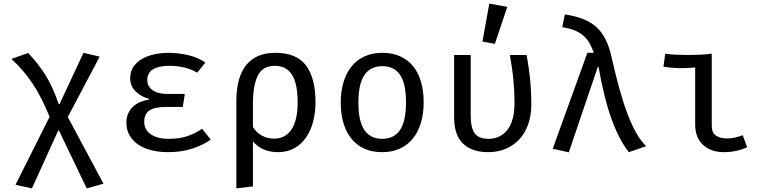

<svg xmlns="http://www.w3.org/2000/svg" viewBox="-20 -832 4240 1065"><path d="M310 -254 443 -539 533 -518 356 -183 554 187 461 213 307 -108H303L157 213L66 193L255 -184Q214 -287 163 -365Q112 -443 43 -505L136 -538Q163 -510 186.5 -480.5Q210 -451 231 -417.5Q252 -384 270.5 -343.5Q289 -303 306 -254Z M994 -239H903Q837 -239 808.5 -219Q780 -199 780 -156Q780 -113 816 -87.5Q852 -62 918 -62Q975 -62 1019.5 -77Q1064 -92 1101 -118L1149 -58Q1110 -29 1049.5 -8.5Q989 12 912 12Q862 12 820 1.5Q778 -9 747 -30Q716 -51 698.5 -81.5Q681 -112 681 -152Q681 -181 691.5 -203.5Q702 -226 719 -241.5Q736 -257 759 -266.5Q782 -276 807 -280V-284Q763 -295 732.5 -325Q702 -355 702 -398Q702 -433 719 -459.5Q736 -486 765 -503.5Q794 -521 833 -530Q872 -539 916 -539Q967 -539 1022 -526.5Q1077 -514 1119 -485L1074 -429Q1040 -449 1000.5 -458Q961 -467 921 -467Q862 -467 829.5 -448Q797 -429 797 -388Q797 -353 826.5 -332Q856 -311 909 -311H1005Z M1291 213V-271Q1291 -403 1345.5 -471Q1400 -539 1507 -539Q1624 -539 1677 -469.5Q1730 -400 1730 -264Q1730 -208 1717 -158Q1704 -108 1678 -70Q1652 -32 1613 -10Q1574 12 1522 12Q1479 12 1444 -2.5Q1409 -17 1383 -48V202ZM1500 -63Q1563 -63 1597 -114Q1631 -165 1631 -264Q1631 -368 1599.5 -417.5Q1568 -467 1505 -467Q1437 -467 1410 -412.5Q1383 -358 1383 -256V-127Q1403 -96 1433.5 -79.5Q1464 -63 1500 -63Z M2232 -264Q2232 -367 2199.5 -416Q2167 -465 2101 -465Q2035 -465 2001.5 -416Q1968 -367 1968 -263Q1968 -160 2001 -111Q2034 -62 2100 -62Q2166 -62 2199 -111Q2232 -160 2232 -264ZM1870 -263Q1870 -324 1885 -375Q1900 -426 1929 -462.5Q1958 -499 2001.5 -519Q2045 -539 2101 -539Q2157 -539 2200 -519.5Q2243 -500 2272 -464Q2301 -428 2315.5 -377.5Q2330 -327 2330 -264Q2330 -203 2315 -152Q2300 -101 2271 -64.5Q2242 -28 2199 -8Q2156 12 2100 12Q2044 12 2001 -7.5Q1958 -27 1929 -63Q1900 -99 1885 -149.5Q1870 -200 1870 -263Z M2499 -527H2591V-191Q2591 -122 2613.5 -92Q2636 -62 2689 -62Q2756 -62 2795 -112.5Q2834 -163 2834 -263Q2834 -320 2828 -386Q2822 -452 2808 -527H2901Q2913 -462 2920 -396.5Q2927 -331 2927 -250Q2927 -190 2909.5 -141.5Q2892 -93 2860.5 -59Q2829 -25 2785 -6.5Q2741 12 2688 12Q2638 12 2602 -2Q2566 -16 2543 -41Q2520 -66 2509.5 -101Q2499 -136 2499 -177ZM2656 -601 2694 -812 2794 -794 2725 -589Z M3238 -539H3274Q3263 -569 3250 -592.5Q3237 -616 3217 -633.5Q3197 -651 3168.5 -663Q3140 -675 3099 -681L3113 -752Q3173 -743 3216.5 -725.5Q3260 -708 3290 -680Q3320 -652 3339.5 -612.5Q3359 -573 3371 -520Q3393 -423 3414.5 -344.5Q3436 -266 3459 -204.5Q3482 -143 3507.5 -97.5Q3533 -52 3564 -21L3468 12Q3413 -58 3371.5 -173.5Q3330 -289 3300 -461H3296L3135 13L3046 -7Z M3836 -458Q3817 -456 3799 -455Q3781 -454 3762 -454Q3736 -454 3710.5 -456Q3685 -458 3660 -462L3670 -534Q3697 -530 3728.5 -528.5Q3760 -527 3794 -527Q3828 -527 3862 -528.5Q3896 -530 3928 -534V-134Q3928 -96 3951.5 -80Q3975 -64 4013 -64Q4034 -64 4056.5 -69Q4079 -74 4100 -82L4124 -16Q4105 -5 4069.5 3.5Q4034 12 3996 12Q3923 12 3879.5 -28.5Q3836 -69 3836 -142Z"/></svg>

Font: Wlorlttqgufhjawjgtejqphaquk
Style: Regular
Weight: 400
Monospace: yes
Designer: Carrois Corporate & Edenspiekermann
Foundry: Carrois Corporate GbR & Edenspiekermann AG
Version: Version 2.001